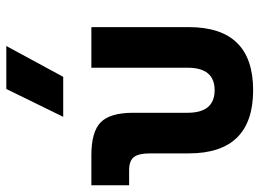

<svg xmlns="http://www.w3.org/2000/svg" viewBox="-130 -706 845 626"><g transform="rotate(-90 293.0 -392.5)"><path d="M312.5 9.8Q106.4 9.8 106.4 -200.2V-326.2Q106.4 -363.8 94.2 -379.2Q82 -394.5 51.8 -394.5H2.4V-517.6H100.1Q176.8 -517.6 207.8 -487.1Q238.8 -456.5 238.8 -380.9V-204.1Q238.8 -115.7 312.5 -115.7Q385.7 -115.7 385.7 -204.1V-517.6H518.1V-200.2Q518.1 9.8 312.5 9.8ZM225.6 -609.4 316.4 -794.9H456.5L356 -609.4Z"/></g></svg>

Font: Cascadia Mono PL
Style: Bold
Weight: 700
Monospace: yes
Designer: Aaron Bell
Foundry: Saja Typeworks
Version: Version 2404.023; ttfautohint (v1.8.4)